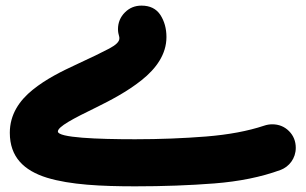

<svg xmlns="http://www.w3.org/2000/svg" viewBox="-20 -596 1078 677"><path d="M479 -576.2C456.1 -576.2 436.5 -568.4 420.4 -552.2C404.3 -536.1 396 -516.1 396 -493.2C396 -483.9 397.9 -474.6 400.4 -466.3C400.9 -464.8 400.9 -462.9 400.9 -460.4C400.9 -449.2 389.2 -437.5 365.2 -424.8C341.3 -412.1 301.3 -392.6 245.1 -366.7C198.7 -345.2 142.1 -317.4 95.2 -279.3C47.9 -241.2 14.6 -191.9 14.6 -127.9C14.6 -42.5 64 5.4 146 30.8C228 55.7 337.4 61 456.5 61C555.7 61 648.4 57.6 735.8 50.8C823.2 43.9 900.9 28.3 968.8 3.4C999.5 -7.8 1022.9 -37.6 1022.9 -74.7C1022.9 -97.7 1015.1 -117.7 999 -133.8C982.9 -149.9 962.9 -157.7 939.9 -157.7C930.7 -157.7 920.9 -156.2 911.1 -152.8C854 -133.8 786.1 -121.1 707 -114.7C627.4 -108.4 543.9 -105 456.5 -105C322.8 -105 184.1 -110.4 184.1 -132.3C184.1 -149.4 236.8 -177.2 320.3 -217.8C367.7 -241.2 428.2 -272.5 479.5 -313.5C530.3 -354 566.9 -404.3 566.9 -465.3C566.9 -495.6 559.6 -521.5 545.4 -543.5C530.8 -565.4 508.8 -576.2 479 -576.2Z"/></svg>

Font: Mikhak Black
Style: Regular
Weight: 900
Designer: Amin Abedi
Version: Version 3.2